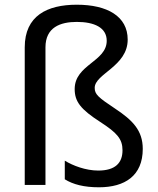

<svg xmlns="http://www.w3.org/2000/svg" viewBox="-20 -785 671 815"><path d="M522 -617C522 -716 435 -765 306 -765C180 -765 85 -718 85 -584V0H173V-584C173 -669 236 -692 306 -692C380 -692 433 -668 433 -612C433 -523 297 -511 297 -407C297 -354 322 -321 406 -267C477 -221 500 -195 500 -147C500 -94 470 -61 397 -61C344 -61 289 -82 255 -103V-24C290 -2 337 10 400 10C510 10 586 -39 586 -153C586 -232 542 -275 470 -323C396 -372 382 -385 382 -412C382 -472 522 -503 522 -617Z"/></svg>

Font: Noto Sans Hebrew Droid
Style: Bold
Weight: 700
Designer: Monotype Design Team
Foundry: Monotype Imaging Inc.
Version: Version 1.100